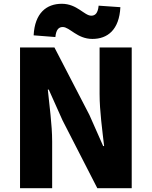

<svg xmlns="http://www.w3.org/2000/svg" viewBox="-20 -996 804 1016"><path d="M86 0H256V-247C256 -337 241 -439 233 -522H238L311 -359L495 0H677V-745H507V-498C507 -409 522 -302 531 -223H526L453 -388L268 -745H86ZM469 -790C549 -790 611 -838 617 -958L502 -966C498 -925 483 -913 463 -913C426 -913 388 -976 307 -976C226 -976 164 -927 158 -809L273 -800C277 -841 292 -853 312 -853C349 -853 388 -790 469 -790Z"/></svg>

Font: Noto Sans CJK HK Black
Style: Regular
Weight: 900
Designer: Ryoko NISHIZUKA 西塚涼子 (kana, bopomofo & ideographs); Paul D. Hunt (Latin, Greek & Cyrillic); Sandoll Communications 산돌커뮤니
Foundry: Adobe
Version: Version 2.004;hotconv 1.0.118;makeotfexe 2.5.65603